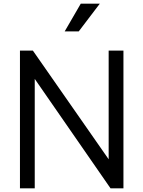

<svg xmlns="http://www.w3.org/2000/svg" viewBox="-20 -1019 776 1039"><path d="M406 -849 520 -999H417L330 -849ZM168 0V-592L578 0H648V-745H568V-157L158 -745H88V0Z"/></svg>

Font: Plus Jakarta Sans
Style: Regular
Weight: 400
Designer: Gumpita Rahayu
Foundry: Tokotype
Version: Version 2.071;gftools[0.9.30]